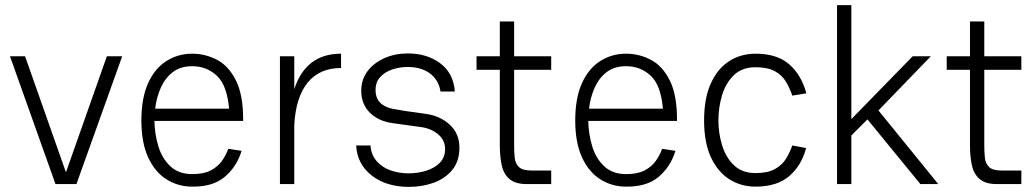

<svg xmlns="http://www.w3.org/2000/svg" viewBox="-20 -720 4052 751"><path d="M197 0 19 -500H78L238 -46L398 -500H458L279 0Z M873 -138 925 -130Q906 -68 859.5 -28.5Q813 11 732 10Q676 10 630.5 -19Q585 -48 559 -105.5Q533 -163 533 -249Q533 -336 559 -394Q585 -452 630.5 -481Q676 -510 732 -510Q783 -510 829 -486Q875 -462 903.5 -404Q932 -346 931 -247H584Q585 -195 599.5 -147.5Q614 -100 646.5 -69.5Q679 -39 732 -39Q777 -39 804.5 -53.5Q832 -68 848 -90.5Q864 -113 873 -138ZM732 -461Q686 -461 656 -438Q626 -415 609 -377Q592 -339 587 -295H876Q868 -387 828 -424Q788 -461 732 -461Z M1075 0V-500H1131V-371Q1176 -510 1314 -510V-454Q1230 -454 1183.5 -397Q1137 -340 1131 -231V0Z M1580 11Q1491 11 1434 -33.5Q1377 -78 1373 -151H1429Q1432 -114 1453.5 -89.5Q1475 -65 1508 -53.5Q1541 -42 1578 -42Q1614 -42 1646.5 -52Q1679 -62 1700 -83Q1721 -104 1721 -137Q1721 -171 1694.5 -194Q1668 -217 1627 -223Q1599 -227 1572 -230.5Q1545 -234 1518 -238Q1462 -245 1427.5 -278.5Q1393 -312 1393 -365Q1393 -409 1417.5 -441.5Q1442 -474 1483.5 -492.5Q1525 -511 1575 -511Q1651 -511 1702.5 -472Q1754 -433 1759 -362H1703Q1696 -407 1662 -432.5Q1628 -458 1575 -458Q1544 -458 1515 -448.5Q1486 -439 1467.5 -419Q1449 -399 1449 -368Q1449 -333 1471 -314.5Q1493 -296 1536 -291Q1544 -289 1564 -286Q1584 -283 1607.5 -280Q1631 -277 1649 -274Q1703 -266 1740 -231.5Q1777 -197 1777 -142Q1777 -90 1749.5 -56Q1722 -22 1677 -5.5Q1632 11 1580 11Z M1844 -500H1935V-636H1991V-500H2136V-447H1991V-150Q1991 -124 1993.5 -102Q1996 -80 2010 -66.5Q2024 -53 2059 -53H2136V0H2040Q1996 0 1973 -19.5Q1950 -39 1942.5 -73.5Q1935 -108 1935 -152V-447H1844Z M2570 -138 2622 -130Q2603 -68 2556.5 -28.5Q2510 11 2429 10Q2373 10 2327.5 -19Q2282 -48 2256 -105.5Q2230 -163 2230 -249Q2230 -336 2256 -394Q2282 -452 2327.5 -481Q2373 -510 2429 -510Q2480 -510 2526 -486Q2572 -462 2600.5 -404Q2629 -346 2628 -247H2281Q2282 -195 2296.5 -147.5Q2311 -100 2343.5 -69.5Q2376 -39 2429 -39Q2474 -39 2501.5 -53.5Q2529 -68 2545 -90.5Q2561 -113 2570 -138ZM2429 -461Q2383 -461 2353 -438Q2323 -415 2306 -377Q2289 -339 2284 -295H2573Q2565 -387 2525 -424Q2485 -461 2429 -461Z M2935 10Q2878 10 2832.5 -19Q2787 -48 2760.5 -105.5Q2734 -163 2734 -249Q2734 -336 2760.5 -394Q2787 -452 2832.5 -481Q2878 -510 2935 -510Q3020 -510 3067.5 -468Q3115 -426 3134 -355L3079 -346Q3069 -376 3053.5 -401.5Q3038 -427 3010 -442Q2982 -457 2935 -457Q2883 -457 2851 -426.5Q2819 -396 2804.5 -348Q2790 -300 2790 -249Q2790 -199 2804.5 -151.5Q2819 -104 2851 -73.5Q2883 -43 2935 -43Q2983 -43 3011.5 -59Q3040 -75 3055 -100Q3070 -125 3079 -151L3133 -141Q3116 -74 3068 -32Q3020 10 2935 10Z M3254 -700H3310V-254L3550 -500H3621L3416 -288L3650 0H3580L3373 -253L3310 -190V0H3254Z M3683 -500H3774V-636H3830V-500H3975V-447H3830V-150Q3830 -124 3832.5 -102Q3835 -80 3849 -66.5Q3863 -53 3898 -53H3975V0H3879Q3835 0 3812 -19.5Q3789 -39 3781.5 -73.5Q3774 -108 3774 -152V-447H3683Z"/></svg>

Font: Haskoy Light
Style: Regular
Weight: 300
Designer: Ertekin Erdin
Foundry: Ertekin Erdin
Version: Version 2.000; ttfautohint (v1.8.4.7-5d5b)